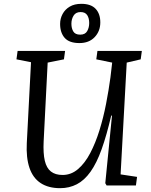

<svg xmlns="http://www.w3.org/2000/svg" viewBox="-20 -969 789 1003"><path d="M610 -58 696 -45 690 0H537L530 -12L565 -365H561Q537 -262 511 -189.5Q485 -117 453 -72Q421 -27 381.5 -6.5Q342 14 294 14Q233 14 192.5 -12.5Q152 -39 134 -92Q116 -145 120 -222L142 -644L66 -659L72 -703H320L314 -659L229 -642L208 -230Q205 -168 214 -129.5Q223 -91 246 -73Q269 -55 307 -55Q352 -55 388 -86Q424 -117 451.5 -169.5Q479 -222 499.5 -288Q520 -354 534 -426Q548 -498 557 -565L566 -642L483 -659L489 -703H721L715 -659L642 -642ZM395 -744Q342 -744 318 -771Q294 -798 294 -844Q294 -872 307 -896Q320 -920 344.5 -934.5Q369 -949 405 -949Q455 -949 479.5 -923Q504 -897 504 -852Q504 -806 474.5 -775Q445 -744 395 -744ZM399 -788Q425 -788 435.5 -806.5Q446 -825 446 -849Q446 -874 435.5 -890Q425 -906 401 -906Q376 -906 364.5 -887.5Q353 -869 353 -845Q353 -821 363 -804.5Q373 -788 399 -788Z"/></svg>

Font: Literata 18pt
Style: Italic
Weight: 400
Italic angle: -2°
Designer: Latin by Veronika Burian and Jose Scaglione. Greek by Irene Vlachou. Cyrillic by Vera Evstafieva
Foundry: TypeTogether
Version: Version 3.103;gftools[0.9.29]